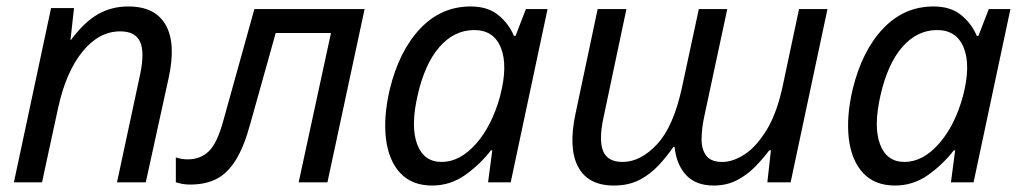

<svg xmlns="http://www.w3.org/2000/svg" viewBox="-20 -564 3169 594"><path d="M23 0 138 -539H209L198 -440H199Q241 -496 283 -520Q325 -544 377 -544Q460 -544 492.5 -487Q525 -430 502 -324L431 0H342L414 -336Q428 -404 413 -435.5Q398 -467 352 -467Q286 -467 235 -404Q184 -341 160 -231L110 0Z M568 7Q553 7 541.5 4.5Q530 2 524 0V-77Q541 -71 561 -71Q600 -71 626 -96Q652 -121 671 -191L767 -536H1108L993 0H904L1004 -462H833L754 -180Q735 -110 709.5 -69Q684 -28 650 -10.5Q616 7 568 7Z M1317 10Q1254 10 1218 -29Q1182 -68 1174 -135.5Q1166 -203 1186 -288Q1215 -407 1280 -475.5Q1345 -544 1436 -544Q1489 -544 1521.5 -517.5Q1554 -491 1570 -453H1575L1607 -536H1674L1560 0H1490L1503 -99H1499Q1465 -55 1419 -22.5Q1373 10 1317 10ZM1346 -63Q1403 -63 1452.5 -119Q1502 -175 1527 -266Q1552 -361 1529.5 -416.5Q1507 -472 1445 -471Q1384 -470 1339 -418Q1294 -366 1272 -269Q1250 -173 1270.5 -118Q1291 -63 1346 -63Z M1879 10Q1800 10 1769 -47Q1738 -104 1760 -210L1829 -536H1918L1847 -200Q1832 -130 1846 -96.5Q1860 -63 1906 -63Q1962 -63 2013 -118Q2064 -173 2090 -294L2142 -536H2230L2158 -200Q2151 -166 2150.5 -134.5Q2150 -103 2164.5 -83Q2179 -63 2215 -63Q2248 -63 2284.5 -87Q2321 -111 2353 -164Q2385 -217 2403 -305L2452 -536H2540L2426 0H2354L2365 -99H2360Q2342 -75 2317.5 -49.5Q2293 -24 2261 -7Q2229 10 2188 10Q2133 10 2103 -22Q2073 -54 2067 -109H2063Q2043 -80 2017.5 -52.5Q1992 -25 1958.5 -7.5Q1925 10 1879 10Z M2749 10Q2686 10 2650 -29Q2614 -68 2606 -135.5Q2598 -203 2618 -288Q2647 -407 2712 -475.5Q2777 -544 2868 -544Q2921 -544 2953.5 -517.5Q2986 -491 3002 -453H3007L3039 -536H3106L2992 0H2922L2935 -99H2931Q2897 -55 2851 -22.5Q2805 10 2749 10ZM2778 -63Q2835 -63 2884.5 -119Q2934 -175 2959 -266Q2984 -361 2961.5 -416.5Q2939 -472 2877 -471Q2816 -470 2771 -418Q2726 -366 2704 -269Q2682 -173 2702.5 -118Q2723 -63 2778 -63Z"/></svg>

Font: Noto Sans
Style: Italic
Weight: 400
Italic angle: -12°
Designer: Monotype Design Team
Foundry: Monotype Imaging Inc.
Version: Version 2.013; ttfautohint (v1.8.4.7-5d5b)